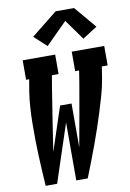

<svg xmlns="http://www.w3.org/2000/svg" viewBox="-104 -1043 751 1106"><g transform="rotate(-10 271.5 -490.0)"><path d="M71 0Q68 -45 65.5 -91Q63 -137 61 -182.5Q59 -228 58.5 -274Q58 -320 58.5 -366Q59 -412 62 -458.5Q65 -505 72 -551L84 -621H66V-735H256V-621H217L205 -551Q190 -459 176 -367.5Q162 -276 148 -184L233 -441H300V-184L302 -196Q318 -285 334 -373.5Q350 -462 365 -551L376 -621H353V-735H543V-621H509L498 -551Q490 -504 477 -458Q464 -412 449.5 -366Q435 -320 419.5 -274Q404 -228 387 -182Q370 -136 352.5 -90.5Q335 -45 317 0H250V-339L138 0ZM222 -791 149 -858 302 -980H410L518 -852L432 -797L347 -916Z"/></g></svg>

Font: Iosevka Curly Slab HvObl
Style: Regular
Weight: 900
Italic angle: -9°
Monospace: yes
Designer: Belleve Invis
Foundry: Belleve Invis
Version: Version 11.1.0; ttfautohint (v1.8.3)